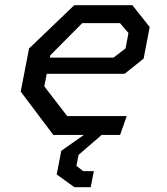

<svg xmlns="http://www.w3.org/2000/svg" viewBox="-20 -534 660 760"><path d="M191 0H312L222.5 63L204.5 156.5L274.5 207H339L351.5 143.5H309.5L282.5 122.5L291 79L382.5 0H455.5L481.5 -74.5H246L155.5 -192L165 -242H473.5L548.5 -302L572.5 -427L504 -513.5H274L95 -342L62 -171.5ZM177.5 -306 179.5 -315.5 305.5 -442.5H455L488.5 -403.5L477 -342.5L429.5 -306Z"/></svg>

Font: Monaspace Krypton
Style: Italic
Weight: 400
Italic angle: -11°
Designer: Riley Cran & the Lettermatic Team
Foundry: Lettermatic
Version: Version 1.101 (Monaspace Krypton)